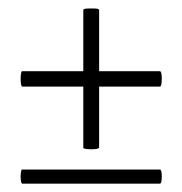

<svg xmlns="http://www.w3.org/2000/svg" viewBox="-20 -442 438 461"><path d="M34 -1Q31 -1 30 -9.5Q29 -18 30 -26.5Q31 -35 33 -35H364Q367 -35 368 -26.5Q369 -18 368 -9.5Q367 -1 364 -1ZM34 -234Q31 -234 30 -243.5Q29 -253 30 -262Q31 -271 33 -271H364Q367 -271 368 -262Q369 -253 368 -243.5Q367 -234 364 -234ZM218 -88Q218 -85 208.5 -84Q199 -83 189.5 -84Q180 -85 180 -87V-418Q180 -421 189.5 -421.5Q199 -422 208.5 -421.5Q218 -421 218 -418Z"/></svg>

Font: Cormorant Infant Light Light
Style: Regular
Weight: 300
Version: Version 4.001